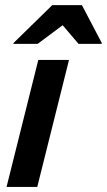

<svg xmlns="http://www.w3.org/2000/svg" viewBox="-20 -736 421 756"><path d="M5.8 0 130.8 -500H251.7L126.7 0ZM32.5 -563.3 33.3 -566.7 185.8 -715.8H302.5L380.8 -566.7L380 -563.3H289.2L226.7 -636.7L128.3 -563.3Z"/></svg>

Font: Funnel Sans SemiBold
Style: Italic
Weight: 600
Italic angle: -14.036°
Designer: NORD ID, Kristian Moeller
Foundry: Dicotype
Version: Version 1.000